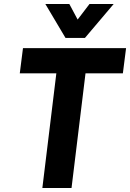

<svg xmlns="http://www.w3.org/2000/svg" viewBox="-20 -941 651 961"><path d="M192 0 262 -574H79L95 -700H611L595 -574H408L338 0ZM308 -751 207 -921H327L397 -790H328L428 -921H549L405 -751Z"/></svg>

Font: Inclusive Sans
Style: Bold Italic
Weight: 700
Italic angle: -7°
Designer: Olivia King
Foundry: Olivia King
Version: Version 2.004